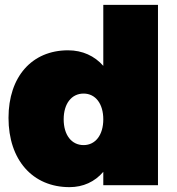

<svg xmlns="http://www.w3.org/2000/svg" viewBox="-20 -762 730 790"><path d="M405 -742V-491C369 -532 319 -555 260 -555C111 -555 15 -446 15 -277C15 -104 114 8 266 8C322 8 370 -14 405 -55V0H630V-742ZM324 -165C274 -165 242 -207 242 -271C242 -335 274 -377 324 -377C373 -377 405 -335 405 -271C405 -207 373 -165 324 -165Z"/></svg>

Font: Montserrat arm Black
Style: Regular
Weight: 900
Designer: Julieta Ulanovsky
Foundry: Julieta Ulanovsky
Version: Version 6.000;PS 006.000;hotconv 1.0.88;makeotf.lib2.5.64775